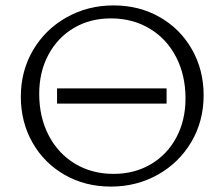

<svg xmlns="http://www.w3.org/2000/svg" viewBox="-20 -684 830 710"><path d="M57 -326Q57 -422 102.5 -499Q148 -576 226.5 -620Q305 -664 400 -664Q495 -664 571 -620.5Q647 -577 690 -501Q733 -425 733 -332Q733 -236 687.5 -159Q642 -82 563.5 -38Q485 6 390 6Q295 6 219 -37.5Q143 -81 100 -157Q57 -233 57 -326ZM666 -320Q666 -406 631 -473.5Q596 -541 533 -578.5Q470 -616 390 -616Q313 -616 253 -580.5Q193 -545 159 -481.5Q125 -418 125 -337Q125 -251 160 -183.5Q195 -116 257.5 -78.5Q320 -41 400 -41Q477 -41 537.5 -76.5Q598 -112 632 -175.5Q666 -239 666 -320ZM191 -357H596V-301H191Z"/></svg>

Font: Isabella Sans
Style: Regular
Weight: 400
Designer: Original fonts by Christian Thalmann (Catharsis Fonts), Modifications by Cristiano Sobral
Version: Version 0.002;July 12, 2020;FontCreator 13.0.0.2655 64-bit; 